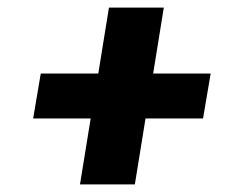

<svg xmlns="http://www.w3.org/2000/svg" viewBox="-20 -592 640 504"><path d="M190 -108 218 -281H67L87 -399H238L266 -572H410L382 -399H533L513 -281H362L334 -108Z"/></svg>

Font: Iosevka Aile Heavy
Style: Italic
Weight: 900
Italic angle: -9°
Designer: Belleve Invis
Foundry: Belleve Invis
Version: Version 31.1.0; ttfautohint (v1.8.4)